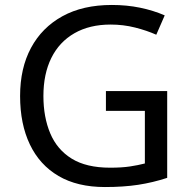

<svg xmlns="http://www.w3.org/2000/svg" viewBox="-20 -744 768 774"><path d="M407 -377H654V-27Q596 -8 537 1Q478 10 403 10Q292 10 216 -34.5Q140 -79 100.5 -161.5Q61 -244 61 -357Q61 -469 105 -551Q149 -633 231.5 -678.5Q314 -724 431 -724Q491 -724 544.5 -713Q598 -702 644 -682L610 -604Q572 -621 524.5 -633Q477 -645 426 -645Q341 -645 280 -610Q219 -575 187 -510.5Q155 -446 155 -357Q155 -272 182.5 -206.5Q210 -141 269 -104.5Q328 -68 424 -68Q471 -68 504 -73Q537 -78 564 -85V-297H407Z"/></svg>

Font: lkannada05
Style: Book
Weight: 400
Designer: Jelle Bosma - Monotype Design Team
Foundry: Monotype Imaging Inc.
Version: Version 2.003